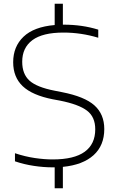

<svg xmlns="http://www.w3.org/2000/svg" viewBox="-20 -880 624 1020"><path d="M259 9Q211.5 9 159.8 1.2Q108 -6.5 59.5 -23V-66Q113.5 -48 164.8 -40.5Q216 -33 259.5 -33Q374 -33 430 -73.8Q486 -114.5 486 -193Q486 -259 442.2 -292.2Q398.5 -325.5 298.5 -345.5L260.5 -352.5Q151.5 -374 100.8 -422Q50 -470 50 -549.5Q50 -632.5 105 -685Q160 -737.5 270.5 -747V-860H314V-749Q316 -749 318 -749Q416.5 -749 502 -722.5V-679.5Q411 -707 317 -707Q206.5 -707 152.2 -666.8Q98 -626.5 98 -552Q98 -486.5 136.8 -451.5Q175.5 -416.5 271 -398L309 -390.5Q429.5 -367 481.8 -320Q534 -273 534 -194.5Q534 -107 477 -55.5Q420 -4 314 6.5V120H270.5V9Q265 9 259 9Z"/></svg>

Font: Encode Sans Expanded Expanded ExtraLight
Style: Regular
Weight: 200
Width: 7
Designer: Multiple Designers
Foundry: Impallari Type
Version: Version 3.000; ttfautohint (v1.8.3) -l 8 -r 50 -G 200 -x 14 